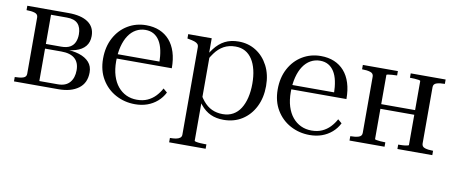

<svg xmlns="http://www.w3.org/2000/svg" viewBox="-66 -800 3063 1295"><g transform="rotate(10 1465.5 -152.5)"><path d="M33 -518H315Q402 -518 449 -486Q496 -454 496 -392Q496 -349 473 -321.5Q450 -294 407.5 -281Q365 -268 308 -268L349 -284V-256L328 -273Q388 -273 432 -259Q476 -245 500.5 -217.5Q525 -190 525 -148Q525 -75 474 -37.5Q423 0 338 0H33V-30H34Q67 -30 89.5 -37Q112 -44 112 -66V-452Q112 -474 89.5 -481Q67 -488 34 -488H33ZM201 -32H328Q382 -32 409 -63.5Q436 -95 436 -147Q436 -200 405 -227Q374 -254 313 -254H197V-286H306Q344 -286 366.5 -299Q389 -312 399 -335.5Q409 -359 409 -388Q409 -436 385 -461Q361 -486 310 -486H201Z M688 -254Q688 -198 701.5 -155Q715 -112 739.5 -82.5Q764 -53 797 -37.5Q830 -22 870 -22Q911 -22 942 -36Q973 -50 996 -74Q1019 -98 1035 -128L1062 -105Q1044 -69 1014 -43Q984 -17 946 -3.5Q908 10 863 10Q791 10 730.5 -22.5Q670 -55 634 -115Q598 -175 598 -256Q598 -337 631 -398.5Q664 -460 720.5 -494Q777 -528 847 -528Q898 -528 938.5 -511Q979 -494 1007.5 -461.5Q1036 -429 1051 -381.5Q1066 -334 1066 -272H661L660 -302H1005L977 -291Q976 -341 968 -379Q960 -417 943.5 -443Q927 -469 903 -482.5Q879 -496 847 -496Q812 -496 782.5 -479.5Q753 -463 732 -431.5Q711 -400 699.5 -355Q688 -310 688 -254Z M1385 223H1135V193H1136Q1158 193 1175.5 190Q1193 187 1203.5 179Q1214 171 1214 157V-441Q1214 -456 1206.5 -464Q1199 -472 1184 -477Q1169 -482 1146 -486L1135 -488V-518H1296V-401L1303 -399V183Q1303 186 1315 188.5Q1327 191 1343.5 192Q1360 193 1372 193H1385ZM1469 10Q1419 10 1380.5 -7.5Q1342 -25 1310.5 -63.5Q1279 -102 1248 -164L1272 -176Q1295 -124 1322 -91Q1349 -58 1382.5 -42.5Q1416 -27 1457 -27Q1497 -27 1527.5 -44Q1558 -61 1578 -92.5Q1598 -124 1608.5 -167.5Q1619 -211 1619 -264Q1619 -315 1609 -357Q1599 -399 1579.5 -429Q1560 -459 1531.5 -475Q1503 -491 1465 -491Q1419 -491 1384.5 -472Q1350 -453 1323.5 -416.5Q1297 -380 1273 -329L1252 -341Q1283 -404 1314.5 -445.5Q1346 -487 1386 -507.5Q1426 -528 1480 -528Q1546 -528 1598.5 -495Q1651 -462 1682 -402.5Q1713 -343 1713 -264Q1713 -184 1682 -122Q1651 -60 1596 -25Q1541 10 1469 10Z M1884 -254Q1884 -198 1897.5 -155Q1911 -112 1935.5 -82.5Q1960 -53 1993 -37.5Q2026 -22 2066 -22Q2107 -22 2138 -36Q2169 -50 2192 -74Q2215 -98 2231 -128L2258 -105Q2240 -69 2210 -43Q2180 -17 2142 -3.5Q2104 10 2059 10Q1987 10 1926.5 -22.5Q1866 -55 1830 -115Q1794 -175 1794 -256Q1794 -337 1827 -398.5Q1860 -460 1916.5 -494Q1973 -528 2043 -528Q2094 -528 2134.5 -511Q2175 -494 2203.5 -461.5Q2232 -429 2247 -381.5Q2262 -334 2262 -272H1857L1856 -302H2201L2173 -291Q2172 -341 2164 -379Q2156 -417 2139.5 -443Q2123 -469 2099 -482.5Q2075 -496 2043 -496Q2008 -496 1978.5 -479.5Q1949 -463 1928 -431.5Q1907 -400 1895.5 -355Q1884 -310 1884 -254Z M2410 -66V-452Q2410 -474 2387.5 -481Q2365 -488 2332 -488H2331V-518H2571V-488Q2553 -488 2536.5 -486.5Q2520 -485 2509.5 -483.5Q2499 -482 2499 -478V-40Q2499 -37 2509.5 -35Q2520 -33 2536.5 -31.5Q2553 -30 2571 -30V0H2331V-30H2332Q2365 -30 2387.5 -37Q2410 -44 2410 -66ZM2731 -40V-478Q2731 -482 2719 -484Q2707 -486 2690 -487Q2673 -488 2659 -488V-518H2898V-488H2897Q2864 -488 2842 -481Q2820 -474 2820 -452V-66Q2820 -44 2842 -37Q2864 -30 2897 -30H2898V0H2659V-30Q2673 -30 2690 -31Q2707 -32 2719 -34.5Q2731 -37 2731 -40ZM2470 -247V-279H2761V-247Z"/></g></svg>

Font: Roboto Serif 144pt
Style: Regular
Weight: 400
Version: Version 1.008